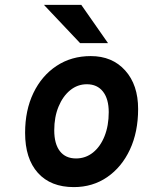

<svg xmlns="http://www.w3.org/2000/svg" viewBox="-20 -752 584 784"><path d="M281.5 12Q187 12 134.8 -46Q82.5 -104 82.5 -209.5Q82.5 -302 116.5 -372.5Q150.5 -443 211 -483Q271.5 -523 350.5 -523Q438.5 -523 491.2 -464.2Q544 -405.5 544 -307Q544 -213 510.5 -141.2Q477 -69.5 417.8 -28.8Q358.5 12 281.5 12ZM290.5 -105Q329.5 -105 359.8 -129.2Q390 -153.5 407 -196.2Q424 -239 424 -294Q424 -348 400.5 -378Q377 -408 334.5 -408Q296.5 -408 266.5 -383.5Q236.5 -359 219 -316.5Q201.5 -274 201.5 -220Q201.5 -164.5 224.5 -134.8Q247.5 -105 290.5 -105ZM307 -576 159.5 -732H312L421 -576Z"/></svg>

Font: Overpass
Style: Bold Italic
Weight: 700
Italic angle: -10°
Designer: Delve Withrington, Dave Bailey, Thomas Jockin
Foundry: Delve Fonts LLC
Version: Version 4.000; ttfautohint (v1.8.3)